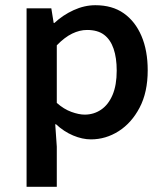

<svg xmlns="http://www.w3.org/2000/svg" viewBox="-20 -523 640 737"><path d="M82 194V-491H177L186 -435H189Q221 -465 262.5 -484Q304 -503 346 -503Q411 -503 455 -472Q499 -441 523 -385Q547 -329 547 -253Q547 -169 516 -110Q485 -51 435.5 -19.5Q386 12 329 12Q296 12 260.5 -3Q225 -18 195 -46H192L198 40V194ZM305 -83Q340 -83 368 -102Q396 -121 412 -158.5Q428 -196 428 -252Q428 -301 416 -336Q404 -371 379.5 -389.5Q355 -408 314 -408Q286 -408 257 -394Q228 -380 198 -349V-128Q225 -104 254 -93.5Q283 -83 305 -83Z"/></svg>

Font: Source Code Pro SemiBold
Style: Regular
Weight: 600
Monospace: yes
Designer: Paul D. Hunt, Teo Tuominen
Foundry: Adobe Systems Incorporated
Version: Version 1.018;hotconv 1.0.116;makeotfexe 2.5.65601